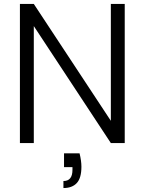

<svg xmlns="http://www.w3.org/2000/svg" viewBox="-20 -719 726 965"><path d="M301.8 51.8H379.9Q389.2 89.8 389.2 119.1Q389.2 175.8 366 200.9Q342.8 226.1 298.8 226.1V190.9Q344.2 190.9 344.2 134.8V121.1H301.8ZM537.1 -699.2H606.9V0H537.1L149.9 -587.9V0H80.1V-699.2H149.9L537.1 -111.8Z"/></svg>

Font: SVN-Poppins Light
Style: Regular
Weight: 300
Designer: Ninad Kale (Devanagari), Jonny Pinhorn (Latin)
Foundry: Indian Type Foundry
Version: Version 3.002 2017